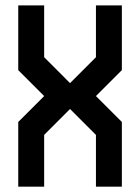

<svg xmlns="http://www.w3.org/2000/svg" viewBox="-20 -704 528 724"><path d="M48.8 -683.6H146.5V-488.3L244.1 -390.6L341.8 -488.3V-683.6H439.5V-439.5L341.8 -341.8L439.5 -244.1V0H341.8V-195.3L244.1 -293L146.5 -195.3V0H48.8V-244.1L146.5 -341.8L48.8 -439.5Z"/></svg>

Font: BabelStone Runic Beowulf
Style: Regular
Weight: 400
Designer: Andrew West
Foundry: BabelStone
Version: Version 7.004;November 9, 2023